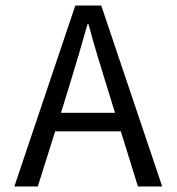

<svg xmlns="http://www.w3.org/2000/svg" viewBox="-20 -676 640 696"><path d="M232 -367 201 -267H397L366 -367Q349 -422 332.5 -476.5Q316 -531 301 -588H297Q281 -531 265 -476.5Q249 -422 232 -367ZM32 0 253 -656H347L568 0H480L418 -200H180L117 0Z"/></svg>

Font: Source Code Pro
Style: Regular
Weight: 400
Monospace: yes
Designer: Paul D. Hunt, Teo Tuominen
Foundry: Adobe Systems Incorporated
Version: Version 2.030;PS 1.000;hotconv 16.6.51;makeotf.lib2.5.65220